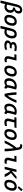

<svg xmlns="http://www.w3.org/2000/svg" viewBox="3672 -4543 1022 8474"><g transform="rotate(90 4183.0 -306.0)"><path d="M-34 185 141 -542Q160 -625 196.5 -676.5Q233 -728 282 -752Q331 -776 388 -776Q458 -776 502 -735.5Q546 -695 546 -623Q546 -582 531 -543Q516 -504 484.5 -472.5Q453 -441 405 -422Q458 -402 484 -359Q510 -316 510 -258Q510 -182 475.5 -121.5Q441 -61 382.5 -26Q324 9 250 9Q214 9 184.5 1.5Q155 -6 127 -21L77 185ZM241 -88Q285 -88 321 -109Q357 -130 378.5 -168Q400 -206 400 -257Q400 -306 372.5 -338.5Q345 -371 288 -371H271L292 -460H300Q345 -460 375.5 -483Q406 -506 421.5 -540Q437 -574 437 -607Q437 -640 423 -660.5Q409 -681 373 -681Q333 -681 301 -647.5Q269 -614 251 -540L149 -113Q190 -88 241 -88Z M781 13Q694 13 647.5 -38Q601 -89 601 -175Q601 -224 612.5 -275Q624 -326 647.5 -372.5Q671 -419 707 -455.5Q743 -492 792.5 -513.5Q842 -535 906 -535Q988 -535 1036 -486Q1084 -437 1084 -347Q1084 -298 1072.5 -247Q1061 -196 1038 -149.5Q1015 -103 979 -66.5Q943 -30 893.5 -8.5Q844 13 781 13ZM801 -85Q842 -85 873.5 -107.5Q905 -130 927.5 -166.5Q950 -203 961.5 -246Q973 -289 973 -329Q973 -380 953.5 -409Q934 -438 883 -438Q842 -438 810.5 -415.5Q779 -393 757.5 -356.5Q736 -320 724.5 -277Q713 -234 713 -194Q713 -143 732.5 -114Q752 -85 801 -85Z M1088 185 1206 -306Q1234 -420 1297.5 -477Q1361 -534 1460 -534Q1550 -534 1596 -482.5Q1642 -431 1642 -333Q1642 -263 1622 -200.5Q1602 -138 1564.5 -90.5Q1527 -43 1474 -15.5Q1421 12 1356 12Q1328 12 1300.5 5.5Q1273 -1 1248 -13L1199 185ZM1348 -84Q1395 -84 1429.5 -105Q1464 -126 1486.5 -161.5Q1509 -197 1520 -241Q1531 -285 1531 -331Q1531 -381 1512 -409Q1493 -437 1451 -437Q1401 -437 1367 -403Q1333 -369 1314 -293L1270 -106Q1287 -96 1307.5 -90Q1328 -84 1348 -84Z M1947 14Q1907 14 1869 7Q1831 0 1799.5 -15.5Q1768 -31 1749 -58Q1730 -85 1730 -125Q1730 -174 1760 -217Q1790 -260 1852 -279Q1829 -292 1813.5 -314.5Q1798 -337 1798 -368Q1798 -427 1832 -464.5Q1866 -502 1923.5 -519Q1981 -536 2049 -536Q2102 -535 2143 -527Q2184 -519 2214 -506L2173 -419Q2147 -430 2111 -437Q2075 -444 2040 -444Q2008 -444 1976 -437.5Q1944 -431 1924 -414Q1904 -397 1904 -367Q1904 -345 1915 -333Q1926 -321 1946 -316.5Q1966 -312 1994 -312H2086L2066 -227H1975Q1937 -227 1907 -218Q1877 -209 1859 -191Q1841 -173 1841 -145Q1841 -121 1856.5 -107Q1872 -93 1900 -86.5Q1928 -80 1967 -80Q2032 -80 2073 -92.5Q2114 -105 2132 -113L2144 -23Q2112 -10 2061 2Q2010 14 1947 14Z M2576 7Q2522 7 2488.5 -11.5Q2455 -30 2440 -62.5Q2425 -95 2425 -138Q2425 -160 2428.5 -183Q2432 -206 2438 -231L2486 -430H2337L2360 -522H2619L2548 -220Q2542 -202 2539 -185Q2536 -168 2536 -154Q2536 -125 2552 -107Q2568 -89 2606 -89Q2625 -89 2646.5 -92.5Q2668 -96 2690 -102L2687 -10Q2666 -3 2639 2Q2612 7 2576 7Z M3021 13Q2934 13 2887.5 -38Q2841 -89 2841 -175Q2841 -224 2852.5 -275Q2864 -326 2887.5 -372.5Q2911 -419 2947 -455.5Q2983 -492 3032.5 -513.5Q3082 -535 3146 -535Q3228 -535 3276 -486Q3324 -437 3324 -347Q3324 -298 3312.5 -247Q3301 -196 3278 -149.5Q3255 -103 3219 -66.5Q3183 -30 3133.5 -8.5Q3084 13 3021 13ZM3041 -85Q3082 -85 3113.5 -107.5Q3145 -130 3167.5 -166.5Q3190 -203 3201.5 -246Q3213 -289 3213 -329Q3213 -380 3193.5 -409Q3174 -438 3123 -438Q3082 -438 3050.5 -415.5Q3019 -393 2997.5 -356.5Q2976 -320 2964.5 -277Q2953 -234 2953 -194Q2953 -143 2972.5 -114Q2992 -85 3041 -85Z M3565 12Q3511 12 3474.5 -11.5Q3438 -35 3419 -78Q3400 -121 3400 -182Q3400 -252 3424 -316Q3448 -380 3493 -429Q3538 -478 3603 -506Q3668 -534 3749 -534Q3783 -534 3823 -527Q3863 -520 3898 -503L3825 -216Q3820 -194 3816 -174.5Q3812 -155 3812 -139Q3812 -114 3824.5 -100Q3837 -86 3866 -81L3837 9Q3792 8 3766.5 -5Q3741 -18 3726 -40Q3703 -22 3661.5 -5Q3620 12 3565 12ZM3599 -81Q3632 -81 3659 -92.5Q3686 -104 3706 -120Q3705 -133 3705.5 -150.5Q3706 -168 3709.5 -186Q3713 -204 3716 -218L3769 -435Q3761 -437 3749.5 -438.5Q3738 -440 3728 -440Q3679 -440 3638.5 -420Q3598 -400 3569.5 -365Q3541 -330 3526 -285.5Q3511 -241 3511 -192Q3511 -159 3520 -133.5Q3529 -108 3548 -94.5Q3567 -81 3599 -81Z M4085 0Q4069 -68 4054.5 -151.5Q4040 -235 4029.5 -329Q4019 -423 4015 -522H4130Q4131 -462 4136 -390.5Q4141 -319 4148.5 -249.5Q4156 -180 4165 -125Q4193 -161 4222.5 -210.5Q4252 -260 4280.5 -315Q4309 -370 4332 -423.5Q4355 -477 4370 -522H4486Q4462 -454 4427 -382Q4392 -310 4351.5 -240Q4311 -170 4268.5 -108.5Q4226 -47 4187 0Z M4685 12Q4631 12 4594.5 -11.5Q4558 -35 4539 -78Q4520 -121 4520 -182Q4520 -252 4544 -316Q4568 -380 4613 -429Q4658 -478 4723 -506Q4788 -534 4869 -534Q4903 -534 4943 -527Q4983 -520 5018 -503L4945 -216Q4940 -194 4936 -174.5Q4932 -155 4932 -139Q4932 -114 4944.5 -100Q4957 -86 4986 -81L4957 9Q4912 8 4886.5 -5Q4861 -18 4846 -40Q4823 -22 4781.5 -5Q4740 12 4685 12ZM4719 -81Q4752 -81 4779 -92.5Q4806 -104 4826 -120Q4825 -133 4825.5 -150.5Q4826 -168 4829.5 -186Q4833 -204 4836 -218L4889 -435Q4881 -437 4869.5 -438.5Q4858 -440 4848 -440Q4799 -440 4758.5 -420Q4718 -400 4689.5 -365Q4661 -330 4646 -285.5Q4631 -241 4631 -192Q4631 -159 4640 -133.5Q4649 -108 4668 -94.5Q4687 -81 4719 -81Z M5345 12Q5296 12 5258.5 -2.5Q5221 -17 5199.5 -48Q5178 -79 5178 -129Q5178 -151 5181.5 -175Q5185 -199 5191 -223L5240 -430H5113L5136 -522H5595L5572 -430H5352L5300 -215Q5296 -197 5293 -180.5Q5290 -164 5290 -149Q5290 -111 5313.5 -97.5Q5337 -84 5370 -84Q5403 -84 5438 -91.5Q5473 -99 5503 -110L5505 -17Q5472 -5 5429 3.5Q5386 12 5345 12Z M5821 13Q5734 13 5687.5 -38Q5641 -89 5641 -175Q5641 -224 5652.5 -275Q5664 -326 5687.5 -372.5Q5711 -419 5747 -455.5Q5783 -492 5832.5 -513.5Q5882 -535 5946 -535Q6028 -535 6076 -486Q6124 -437 6124 -347Q6124 -298 6112.5 -247Q6101 -196 6078 -149.5Q6055 -103 6019 -66.5Q5983 -30 5933.5 -8.5Q5884 13 5821 13ZM5841 -85Q5882 -85 5913.5 -107.5Q5945 -130 5967.5 -166.5Q5990 -203 6001.5 -246Q6013 -289 6013 -329Q6013 -380 5993.5 -409Q5974 -438 5923 -438Q5882 -438 5850.5 -415.5Q5819 -393 5797.5 -356.5Q5776 -320 5764.5 -277Q5753 -234 5753 -194Q5753 -143 5772.5 -114Q5792 -85 5841 -85Z M6146 0Q6186 -100 6238 -192Q6290 -284 6348.5 -369Q6407 -454 6467 -530Q6459 -584 6449 -618.5Q6439 -653 6421 -668.5Q6403 -684 6369 -684Q6354 -684 6340 -681.5Q6326 -679 6314 -676L6320 -766Q6335 -771 6355 -773.5Q6375 -776 6397 -776Q6450 -776 6481 -756Q6512 -736 6529.5 -701Q6547 -666 6556 -620Q6577 -513 6591.5 -405Q6606 -297 6615 -194.5Q6624 -92 6627 0H6513Q6511 -63 6509 -128Q6507 -193 6502 -262Q6497 -331 6487 -404Q6443 -344 6401 -274.5Q6359 -205 6323 -135.5Q6287 -66 6261 0Z M7056 7Q7002 7 6968.5 -11.5Q6935 -30 6920 -62.5Q6905 -95 6905 -138Q6905 -160 6908.5 -183Q6912 -206 6918 -231L6966 -430H6817L6840 -522H7099L7028 -220Q7022 -202 7019 -185Q7016 -168 7016 -154Q7016 -125 7032 -107Q7048 -89 7086 -89Q7105 -89 7126.5 -92.5Q7148 -96 7170 -102L7167 -10Q7146 -3 7119 2Q7092 7 7056 7Z M7304 0 7430 -522H7541L7491 -315Q7529 -344 7573 -380.5Q7617 -417 7659 -454.5Q7701 -492 7730 -522H7858Q7834 -494 7799.5 -461.5Q7765 -429 7726.5 -396.5Q7688 -364 7651.5 -335Q7615 -306 7585 -283Q7617 -251 7651 -203Q7685 -155 7714.5 -101.5Q7744 -48 7761 0H7636Q7619 -48 7593 -96.5Q7567 -145 7537.5 -187.5Q7508 -230 7478 -258L7415 0Z M8061 13Q7974 13 7927.5 -38Q7881 -89 7881 -175Q7881 -224 7892.5 -275Q7904 -326 7927.5 -372.5Q7951 -419 7987 -455.5Q8023 -492 8072.5 -513.5Q8122 -535 8186 -535Q8268 -535 8316 -486Q8364 -437 8364 -347Q8364 -298 8352.5 -247Q8341 -196 8318 -149.5Q8295 -103 8259 -66.5Q8223 -30 8173.5 -8.5Q8124 13 8061 13ZM8081 -85Q8122 -85 8153.5 -107.5Q8185 -130 8207.5 -166.5Q8230 -203 8241.5 -246Q8253 -289 8253 -329Q8253 -380 8233.5 -409Q8214 -438 8163 -438Q8122 -438 8090.5 -415.5Q8059 -393 8037.5 -356.5Q8016 -320 8004.5 -277Q7993 -234 7993 -194Q7993 -143 8012.5 -114Q8032 -85 8081 -85ZM8232 -575 8167 -619 8311 -797 8384 -735Z"/></g></svg>

Font: Ubuntu Sans Mono Medium
Style: Italic
Weight: 500
Italic angle: -13.5°
Monospace: yes
Designer: Dalton Maag Ltd
Foundry: Dalton Maag Ltd
Version: Version 1.006